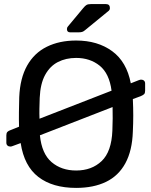

<svg xmlns="http://www.w3.org/2000/svg" viewBox="-20 -908 740 938"><path d="M352 10Q237 10 167.5 -43.5Q98 -97 81 -209L43 -195Q36 -192 31 -192Q22 -192 16.5 -197Q11 -202 11 -211V-247Q11 -258 16 -263.5Q21 -269 33 -273L73 -289Q72 -326 72.5 -361Q73 -396 74 -434Q78 -526 112.5 -587.5Q147 -649 208.5 -679.5Q270 -710 352 -710Q457 -710 528 -658Q599 -606 619 -501L657 -516Q665 -519 669 -519Q678 -519 683.5 -514Q689 -509 689 -500V-465Q689 -453 684 -448Q679 -443 667 -438L629 -424Q631 -382 631 -344Q631 -306 629 -265Q626 -172 592.5 -110.5Q559 -49 498 -19.5Q437 10 352 10ZM352 -75Q428 -75 476.5 -121Q525 -167 529 -270Q530 -303 530.5 -329.5Q531 -356 530 -385L175 -247Q184 -157 232 -116Q280 -75 352 -75ZM173 -328 525 -465Q514 -549 467 -587Q420 -625 352 -625Q302 -625 263 -605Q224 -585 200.5 -542Q177 -499 174 -430Q173 -401 172.5 -377Q172 -353 173 -328ZM323 -750Q307 -750 307 -766Q307 -774 312 -779L387 -869Q396 -880 403 -884Q410 -888 424 -888H498Q517 -888 517 -868Q517 -861 512 -856L396 -761Q388 -754 381 -752Q374 -750 363 -750Z"/></svg>

Font: Rubik Light
Style: Regular
Weight: 400
Version: Version 2.101